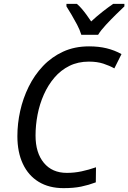

<svg xmlns="http://www.w3.org/2000/svg" viewBox="-20 -964 664 994"><path d="M309 10Q234 10 180.5 -22.5Q127 -55 98.5 -115.5Q70 -176 70 -259Q70 -324 84.5 -389.5Q99 -455 128.5 -515Q158 -575 202.5 -622Q247 -669 306.5 -696.5Q366 -724 441 -724Q491 -724 532 -714Q573 -704 609 -684L572 -610Q547 -624 515 -634.5Q483 -645 440 -645Q384 -645 339.5 -623Q295 -601 262 -562.5Q229 -524 207 -474.5Q185 -425 174.5 -370.5Q164 -316 164 -262Q164 -173 207 -121Q250 -69 326 -69Q365 -69 402.5 -77Q440 -85 477 -98L476 -20Q439 -6 400.5 2Q362 10 309 10ZM401 -784Q393 -810 379 -836.5Q365 -863 350.5 -887.5Q336 -912 324 -931V-944H378Q390 -934 402.5 -919.5Q415 -905 427.5 -888Q440 -871 452 -853Q481 -880 511 -903.5Q541 -927 566 -944H624V-931Q608 -916 581 -889.5Q554 -863 528 -835Q502 -807 488 -784Z"/></svg>

Font: Noto Sans Display
Style: Italic
Weight: 400
Italic angle: -12°
Designer: Monotype Design Team
Foundry: Monotype Imaging Inc.
Version: Version 2.003